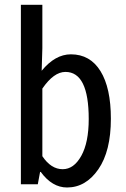

<svg xmlns="http://www.w3.org/2000/svg" viewBox="-20 -788 540 821"><path d="M266.6 13.7Q203.1 13.7 154.3 -52.7H151.4L141.6 0H69.3V-767.6H161.1V-582L158.2 -485.4Q215.8 -555.7 283.2 -555.7Q365.2 -555.7 409.7 -483.9Q454.1 -412.1 454.1 -280.3Q454.1 -141.6 400.4 -64Q346.7 13.7 266.6 13.7ZM248 -64.5Q295.9 -64.5 327.6 -121.6Q359.4 -178.7 359.4 -279.3Q359.4 -480.5 259.8 -480.5Q210 -480.5 161.1 -409.2V-120.1Q198.2 -64.5 248 -64.5Z"/></svg>

Font: Gen Shin Gothic Monospace Regular
Style: Regular
Weight: 400
Designer: [Source Han Sans]
Ryoko NISHIZUKA  (kana & ideographs); Paul D. Hunt (Latin, Greek & Cyrillic); Wenlong ZHANG  (bopomofo
Version: Version 1.002.20150607